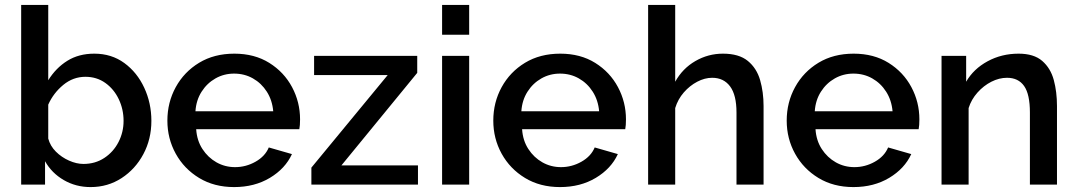

<svg xmlns="http://www.w3.org/2000/svg" viewBox="-20 -750 4376 780"><path d="M348 10Q288 10 239 -18.5Q190 -47 163 -95V0H66V-730H176V-424Q207 -474 253.5 -503Q300 -532 363 -532Q433 -532 485 -494Q537 -456 566 -393.5Q595 -331 595 -259Q595 -185 562.5 -124Q530 -63 474 -26.5Q418 10 348 10ZM319 -84Q367 -84 404 -108.5Q441 -133 461.5 -173Q482 -213 482 -259Q482 -306 462.5 -347Q443 -388 408 -413Q373 -438 327 -438Q277 -438 237 -405Q197 -372 176 -325V-187Q184 -157 207 -134Q230 -111 260.5 -97.5Q291 -84 319 -84Z M931 10Q850 10 789 -27Q728 -64 694 -125.5Q660 -187 660 -260Q660 -334 694 -396Q728 -458 789 -495Q850 -532 932 -532Q1014 -532 1074 -494.5Q1134 -457 1166.5 -396Q1199 -335 1199 -265Q1199 -240 1196 -225H777Q780 -179 802.5 -144.5Q825 -110 859.5 -90.5Q894 -71 935 -71Q979 -71 1018 -93Q1057 -115 1072 -151L1166 -124Q1139 -65 1076.5 -27.5Q1014 10 931 10ZM774 -298H1090Q1086 -343 1064 -377.5Q1042 -412 1007.5 -431.5Q973 -451 931 -451Q890 -451 855.5 -431.5Q821 -412 799 -377.5Q777 -343 774 -298Z M1245 -69 1555 -445H1256V-523H1675V-454L1367 -78H1678V0H1245Z M1776 -609V-730H1886V-609ZM1776 0V-523H1886V0Z M2255 10Q2174 10 2113 -27Q2052 -64 2018 -125.5Q1984 -187 1984 -260Q1984 -334 2018 -396Q2052 -458 2113 -495Q2174 -532 2256 -532Q2338 -532 2398 -494.5Q2458 -457 2490.5 -396Q2523 -335 2523 -265Q2523 -240 2520 -225H2101Q2104 -179 2126.5 -144.5Q2149 -110 2183.5 -90.5Q2218 -71 2259 -71Q2303 -71 2342 -93Q2381 -115 2396 -151L2490 -124Q2463 -65 2400.5 -27.5Q2338 10 2255 10ZM2098 -298H2414Q2410 -343 2388 -377.5Q2366 -412 2331.5 -431.5Q2297 -451 2255 -451Q2214 -451 2179.5 -431.5Q2145 -412 2123 -377.5Q2101 -343 2098 -298Z M3082 0H2972V-293Q2972 -364 2946 -399Q2920 -434 2873 -434Q2843 -434 2812.5 -418Q2782 -402 2758 -374.5Q2734 -347 2723 -311V0H2613V-730H2723V-418Q2753 -472 2805 -502Q2857 -532 2917 -532Q2982 -532 3018 -502.5Q3054 -473 3068 -424.5Q3082 -376 3082 -319Z M3447 10Q3366 10 3305 -27Q3244 -64 3210 -125.5Q3176 -187 3176 -260Q3176 -334 3210 -396Q3244 -458 3305 -495Q3366 -532 3448 -532Q3530 -532 3590 -494.5Q3650 -457 3682.5 -396Q3715 -335 3715 -265Q3715 -240 3712 -225H3293Q3296 -179 3318.5 -144.5Q3341 -110 3375.5 -90.5Q3410 -71 3451 -71Q3495 -71 3534 -93Q3573 -115 3588 -151L3682 -124Q3655 -65 3592.5 -27.5Q3530 10 3447 10ZM3290 -298H3606Q3602 -343 3580 -377.5Q3558 -412 3523.5 -431.5Q3489 -451 3447 -451Q3406 -451 3371.5 -431.5Q3337 -412 3315 -377.5Q3293 -343 3290 -298Z M4274 0H4164V-293Q4164 -367 4140.5 -400.5Q4117 -434 4071 -434Q4039 -434 4007.5 -418Q3976 -402 3951 -374Q3926 -346 3915 -311V0H3805V-523H3905V-418Q3935 -470 3992 -501Q4049 -532 4118 -532Q4180 -532 4214 -502.5Q4248 -473 4261 -425Q4274 -377 4274 -319Z"/></svg>

Font: Raleway SemiBold
Style: Regular
Weight: 600
Designer: Matt McInerney, Pablo Impallari, Rodrigo Fuenzalida
Foundry: Matt McInerney, Pablo Impallari, Rodrigo Fuenzalida
Version: Version 4.026